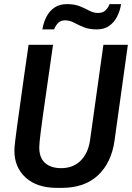

<svg xmlns="http://www.w3.org/2000/svg" viewBox="-20 -904 642 934"><path d="M258 10Q160 10 105 -40Q50 -90 50 -171Q50 -184 53.5 -215Q57 -246 63.5 -293Q70 -340 78.5 -400.5Q87 -461 97 -533Q107 -605 119 -686H238Q220 -561 208 -477Q196 -393 188.5 -340Q181 -287 177.5 -257.5Q174 -228 172.5 -212.5Q171 -197 171 -187Q171 -136 199.5 -111Q228 -86 277 -86Q336 -86 372.5 -122.5Q409 -159 418 -222L483 -686H602L537 -219Q522 -113 457 -51.5Q392 10 279 10ZM186 -761Q192 -796 206.5 -823.5Q221 -851 245.5 -867.5Q270 -884 305 -884Q343 -884 368.5 -873.5Q394 -863 414.5 -852Q435 -841 457 -841Q479 -841 492 -852.5Q505 -864 513 -884H569Q564 -851 549.5 -823Q535 -795 511 -778Q487 -761 451 -761Q413 -761 386.5 -772Q360 -783 339.5 -794Q319 -805 296 -805Q277 -805 265 -794.5Q253 -784 243 -761Z"/></svg>

Font: Chivo Mono Medium Medium
Style: Italic
Weight: 500
Italic angle: -8.05°
Monospace: yes
Version: Version 1.008